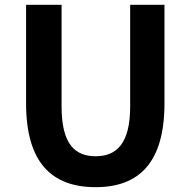

<svg xmlns="http://www.w3.org/2000/svg" viewBox="-20 -761 788 795"><path d="M376 14C556 14 661 -88 661 -333V-741H519V-320C519 -166 462 -114 376 -114C289 -114 235 -166 235 -320V-741H88V-333C88 -88 194 14 376 14Z"/></svg>

Font: Source Han Sans KR
Style: Bold
Weight: 700
Designer: Ryoko NISHIZUKA 西塚涼子 (kana, bopomofo & ideographs); Paul D. Hunt (Latin, Greek & Cyrillic); Sandoll Communications 산돌커뮤니
Foundry: Adobe
Version: Version 2.004;hotconv 1.0.118;makeotfexe 2.5.65603